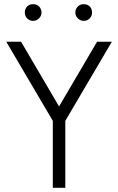

<svg xmlns="http://www.w3.org/2000/svg" viewBox="-20 -900 565 920"><path d="M10 -700 233 -321V0H293V-321L516 -700H445L263 -390L81 -700ZM139 -880Q121 -880 110 -869Q99 -858 99 -840Q99 -823 110 -812Q122 -800 139 -800Q155 -800 167 -812Q179 -824 179 -840Q179 -857 167 -869Q156 -880 139 -880ZM381 -880Q364 -880 353 -869Q341 -857 341 -840Q341 -824 353 -812Q365 -800 381 -800Q398 -800 410 -812Q421 -823 421 -840Q421 -858 410 -869Q399 -880 381 -880Z"/></svg>

Font: Unageo
Style: Light
Weight: 300
Designer: Richard Sepsi
Foundry: Richard Sepsi
Version: Version 2.000